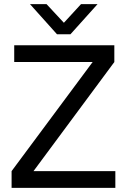

<svg xmlns="http://www.w3.org/2000/svg" viewBox="-20 -910 611 929"><path d="M538.1 -82V-1H36.1V-82L428.2 -609.9H48.8V-690.9H533.2V-609.9L142.1 -82ZM125 -890.1H205.1L289.1 -799.8L372.1 -890.1H452.1L320.8 -744.1H255.9Z"/></svg>

Font: D-DIN Exp
Style: Regular
Weight: 400
Width: 7
Designer: Charles Nix
Foundry: Datto Inc.
Version: Version 1.00